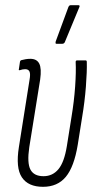

<svg xmlns="http://www.w3.org/2000/svg" viewBox="-20 -715 373 741"><path d="M146 6Q89 6 64.5 -30.5Q40 -67 53 -148L94 -407Q98 -429 94 -438.5Q90 -448 77 -448Q72 -448 67 -447Q62 -446 56 -444Q51 -443 53 -449L57 -476Q58 -482 63 -483Q70 -485 79 -486.5Q88 -488 97 -488Q122 -488 131.5 -469.5Q141 -451 135 -408L93 -147Q84 -86 97.5 -60.5Q111 -35 148 -35Q183 -35 205.5 -62Q228 -89 238 -151L256 -264Q266 -324 270 -381Q274 -438 272 -476Q272 -482 278 -482H310Q315 -482 315 -476Q316 -439 311.5 -380.5Q307 -322 297 -263L280 -156Q266 -71 234 -32.5Q202 6 146 6ZM198 -546Q195 -546 194.5 -548Q194 -550 195 -555L244 -688Q246 -692 248 -693.5Q250 -695 254 -695H282Q286 -695 287 -693Q288 -691 286 -687L230 -552Q227 -546 220 -546Z"/></svg>

Font: Sofia Sans Extra Condensed Light
Style: Italic
Weight: 300
Italic angle: -9°
Version: Version 4.100